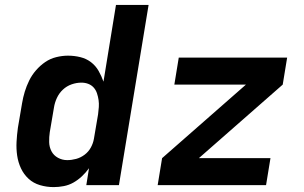

<svg xmlns="http://www.w3.org/2000/svg" viewBox="-20 -755 1240 783"><path d="M199 8Q170 8 143 0Q116 -8 96.5 -26Q77 -44 65.5 -68.5Q54 -93 50 -120.5Q46 -148 47.5 -176.5Q49 -205 53 -234L70 -334Q74 -358 81 -381Q88 -404 99 -426.5Q110 -449 127 -468.5Q144 -488 164.5 -502Q185 -516 209.5 -522Q234 -528 257 -528Q283 -528 307.5 -522Q332 -516 351 -501.5Q370 -487 382 -466Q394 -445 402 -422L453 -735H586L465 0H332L343 -69Q330 -51 314 -36Q298 -21 279.5 -10.5Q261 0 240 4Q219 8 199 8ZM254 -102Q272 -102 290.5 -107Q309 -112 325 -124Q341 -136 350.5 -153.5Q360 -171 363 -189L380 -289Q382 -304 383 -318.5Q384 -333 382 -347Q380 -361 375.5 -374.5Q371 -388 362 -398Q353 -408 340 -413Q327 -418 312 -418Q292 -418 272 -411Q252 -404 236.5 -389.5Q221 -375 212 -355.5Q203 -336 200 -316L183 -216Q180 -196 180.5 -175.5Q181 -155 190 -138Q199 -121 216.5 -111.5Q234 -102 254 -102ZM623 0 641 -110 983 -410H691L709 -520H1151L1133 -410L791 -110H1083L1065 0Z"/></svg>

Font: Iosevka Aile Extrabold
Style: Italic
Weight: 800
Italic angle: -9°
Designer: Belleve Invis
Foundry: Belleve Invis
Version: Version 31.1.0; ttfautohint (v1.8.4)